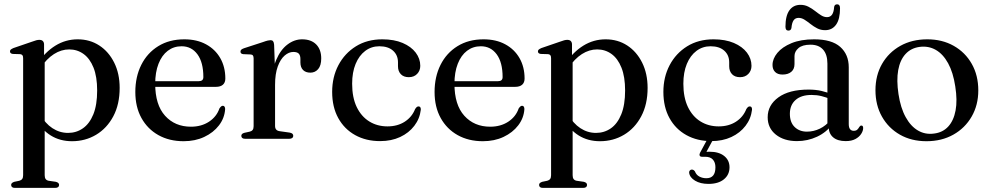

<svg xmlns="http://www.w3.org/2000/svg" viewBox="-20 -660 4710 913"><path d="M189.5 -448.5V-385.5L192.5 -377.5V173Q192.5 185 197 191.2Q201.5 197.5 211 199.5L245.5 204.5Q253.5 206.5 257.2 210.2Q261 214 261 219.5Q261 226 256.2 229.8Q251.5 233.5 241.5 233.5H51.5Q42 233.5 37.5 229.8Q33 226 33 219.5Q33 214 36.8 210.5Q40.5 207 48 204.5L72 199.5Q81 197 85.5 191Q90 185 90 173V-383Q90 -393 86.8 -397.2Q83.5 -401.5 76 -402.5L41 -403.5Q34 -404.5 30.8 -407.5Q27.5 -410.5 27.5 -415.5Q27.5 -421 31.2 -424.2Q35 -427.5 44 -431.5L131.5 -461.5Q144.5 -466.5 152.5 -468.5Q160.5 -470.5 167 -470.5Q178.5 -470.5 184 -464.5Q189.5 -458.5 189.5 -448.5ZM171.5 -335.5 157.5 -357.5Q195 -413 243.5 -443Q292 -473 349.5 -473Q407 -473 452 -443.8Q497 -414.5 523 -362.2Q549 -310 549 -242Q549 -164 518.8 -107Q488.5 -50 437 -19.2Q385.5 11.5 322.5 11.5Q265 11.5 221 -16Q177 -43.5 149.5 -95.5L171 -116Q195 -73 229.2 -50.5Q263.5 -28 303.5 -28Q343 -28 374.2 -49.8Q405.5 -71.5 423.8 -116.2Q442 -161 442 -229.5Q442 -295 424.8 -338.2Q407.5 -381.5 377.5 -403.2Q347.5 -425 309 -425Q271.5 -425 236.5 -402.8Q201.5 -380.5 171.5 -335.5Z M1051.5 -286.5Q1051.5 -267.5 1040 -257.2Q1028.5 -247 1006.5 -247H689V-274H925.5Q947 -274 947 -293.5Q947 -363.5 918.8 -401.8Q890.5 -440 843.5 -440Q806 -440 777.8 -418.5Q749.5 -397 733.8 -356.8Q718 -316.5 718 -261.5Q718 -161.5 765 -109.5Q812 -57.5 888 -57.5Q937.5 -57.5 973.8 -81.2Q1010 -105 1023.5 -144.5Q1028.5 -151.5 1032 -154.2Q1035.5 -157 1040 -157Q1045.5 -157 1048.2 -152Q1051 -147 1050.5 -140Q1047.5 -98 1021.2 -63.8Q995 -29.5 951.5 -9Q908 11.5 853 11.5Q785 11.5 733.2 -17.5Q681.5 -46.5 652.5 -99Q623.5 -151.5 623.5 -222.5Q623.5 -295 651.8 -351.5Q680 -408 732.5 -440.5Q785 -473 856.5 -473Q916 -473 959.8 -449.2Q1003.5 -425.5 1027.5 -383.5Q1051.5 -341.5 1051.5 -286.5Z M1273 -256.5Q1273 -327 1293.5 -375.2Q1314 -423.5 1346.8 -448.2Q1379.5 -473 1416.5 -473Q1459.5 -473 1483.5 -448.8Q1507.5 -424.5 1507.5 -382Q1507.5 -348.5 1493 -331.5Q1478.5 -314.5 1456 -314.5Q1433.5 -314.5 1421 -327.2Q1408.5 -340 1408.5 -363V-379.5Q1408.5 -396.5 1400.8 -404.8Q1393 -413 1375 -413Q1353.5 -413 1333.5 -395.8Q1313.5 -378.5 1300.8 -343.8Q1288 -309 1288 -256.5ZM1283.5 -447 1288 -319.5V-61Q1288 -50 1293.5 -43.8Q1299 -37.5 1311 -36L1357 -29.5Q1366 -28 1370.2 -24.2Q1374.5 -20.5 1374.5 -14Q1374.5 -7.5 1369.5 -3.8Q1364.5 0 1355 0H1146Q1136.5 0 1132 -3.8Q1127.5 -7.5 1127.5 -14Q1127.5 -19 1131 -22.8Q1134.5 -26.5 1142.5 -28.5L1167.5 -34Q1176.5 -36 1181.2 -42Q1186 -48 1186 -60V-382Q1186 -391.5 1182.8 -396Q1179.5 -400.5 1172 -401L1136.5 -402.5Q1129.5 -403.5 1126.5 -406.5Q1123.5 -409.5 1123.5 -414.5Q1123.5 -420 1127 -423.5Q1130.5 -427 1140 -430.5L1229 -459.5Q1245.5 -465.5 1253.5 -467.2Q1261.5 -469 1266.5 -469Q1274.5 -469 1278.5 -464Q1282.5 -459 1283.5 -447Z M1978.5 -347Q1978.5 -324 1963.5 -308.5Q1948.5 -293 1924 -293Q1899.5 -293 1886 -307.2Q1872.5 -321.5 1872.5 -345V-363.5Q1872.5 -398 1849 -419Q1825.5 -440 1784 -440Q1746 -440 1716.8 -418Q1687.5 -396 1671 -356Q1654.5 -316 1654.5 -262Q1654.5 -196.5 1676.2 -151.2Q1698 -106 1736 -82.5Q1774 -59 1822.5 -59Q1870 -59 1904.5 -81.2Q1939 -103.5 1954 -141.5Q1959 -149 1962.5 -151.5Q1966 -154 1970.5 -154Q1976.5 -154 1979 -149.2Q1981.5 -144.5 1981 -138Q1976 -95.5 1950.2 -61.8Q1924.5 -28 1882.8 -8.5Q1841 11 1787.5 11Q1720.5 11 1669 -17.5Q1617.5 -46 1588.5 -98.5Q1559.5 -151 1559.5 -223Q1559.5 -293.5 1589.2 -350Q1619 -406.5 1672.5 -439.8Q1726 -473 1798 -473Q1854 -473 1894.5 -455.8Q1935 -438.5 1956.8 -409.8Q1978.5 -381 1978.5 -347Z M2474.5 -286.5Q2474.5 -267.5 2463 -257.2Q2451.5 -247 2429.5 -247H2112V-274H2348.5Q2370 -274 2370 -293.5Q2370 -363.5 2341.8 -401.8Q2313.5 -440 2266.5 -440Q2229 -440 2200.8 -418.5Q2172.5 -397 2156.8 -356.8Q2141 -316.5 2141 -261.5Q2141 -161.5 2188 -109.5Q2235 -57.5 2311 -57.5Q2360.5 -57.5 2396.8 -81.2Q2433 -105 2446.5 -144.5Q2451.5 -151.5 2455 -154.2Q2458.5 -157 2463 -157Q2468.5 -157 2471.2 -152Q2474 -147 2473.5 -140Q2470.5 -98 2444.2 -63.8Q2418 -29.5 2374.5 -9Q2331 11.5 2276 11.5Q2208 11.5 2156.2 -17.5Q2104.5 -46.5 2075.5 -99Q2046.5 -151.5 2046.5 -222.5Q2046.5 -295 2074.8 -351.5Q2103 -408 2155.5 -440.5Q2208 -473 2279.5 -473Q2339 -473 2382.8 -449.2Q2426.5 -425.5 2450.5 -383.5Q2474.5 -341.5 2474.5 -286.5Z M2700 -448.5V-385.5L2703 -377.5V173Q2703 185 2707.5 191.2Q2712 197.5 2721.5 199.5L2756 204.5Q2764 206.5 2767.8 210.2Q2771.5 214 2771.5 219.5Q2771.5 226 2766.8 229.8Q2762 233.5 2752 233.5H2562Q2552.5 233.5 2548 229.8Q2543.5 226 2543.5 219.5Q2543.5 214 2547.2 210.5Q2551 207 2558.5 204.5L2582.5 199.5Q2591.5 197 2596 191Q2600.5 185 2600.5 173V-383Q2600.5 -393 2597.2 -397.2Q2594 -401.5 2586.5 -402.5L2551.5 -403.5Q2544.5 -404.5 2541.2 -407.5Q2538 -410.5 2538 -415.5Q2538 -421 2541.8 -424.2Q2545.5 -427.5 2554.5 -431.5L2642 -461.5Q2655 -466.5 2663 -468.5Q2671 -470.5 2677.5 -470.5Q2689 -470.5 2694.5 -464.5Q2700 -458.5 2700 -448.5ZM2682 -335.5 2668 -357.5Q2705.5 -413 2754 -443Q2802.5 -473 2860 -473Q2917.5 -473 2962.5 -443.8Q3007.5 -414.5 3033.5 -362.2Q3059.5 -310 3059.5 -242Q3059.5 -164 3029.2 -107Q2999 -50 2947.5 -19.2Q2896 11.5 2833 11.5Q2775.5 11.5 2731.5 -16Q2687.5 -43.5 2660 -95.5L2681.5 -116Q2705.5 -73 2739.8 -50.5Q2774 -28 2814 -28Q2853.5 -28 2884.8 -49.8Q2916 -71.5 2934.2 -116.2Q2952.5 -161 2952.5 -229.5Q2952.5 -295 2935.2 -338.2Q2918 -381.5 2888 -403.2Q2858 -425 2819.5 -425Q2782 -425 2747 -402.8Q2712 -380.5 2682 -335.5Z M3553.5 -347Q3553.5 -324 3538.5 -308.5Q3523.5 -293 3499 -293Q3474.5 -293 3461 -307.2Q3447.5 -321.5 3447.5 -345V-363.5Q3447.5 -398 3424 -419Q3400.5 -440 3359 -440Q3321 -440 3291.8 -418Q3262.5 -396 3246 -356Q3229.5 -316 3229.5 -262Q3229.5 -196.5 3251.2 -151.2Q3273 -106 3311 -82.5Q3349 -59 3397.5 -59Q3445 -59 3479.5 -81.2Q3514 -103.5 3529 -141.5Q3534 -149 3537.5 -151.5Q3541 -154 3545.5 -154Q3551.5 -154 3554 -149.2Q3556.5 -144.5 3556 -138Q3551 -95.5 3525.2 -61.8Q3499.5 -28 3457.8 -8.5Q3416 11 3362.5 11Q3295.5 11 3244 -17.5Q3192.5 -46 3163.5 -98.5Q3134.5 -151 3134.5 -223Q3134.5 -293.5 3164.2 -350Q3194 -406.5 3247.5 -439.8Q3301 -473 3373 -473Q3429 -473 3469.5 -455.8Q3510 -438.5 3531.8 -409.8Q3553.5 -381 3553.5 -347ZM3347.5 -5H3375.5L3335.5 69L3319.5 63.5Q3327 62.5 3335 62Q3343 61.5 3354.5 61.5Q3398.5 61.5 3423.8 81.8Q3449 102 3449 135.5Q3449 171 3422.2 192.8Q3395.5 214.5 3349 214.5Q3310.5 214.5 3285.2 199.2Q3260 184 3257 161.5Q3256.5 155 3260 151Q3263.5 147 3268.5 146.5Q3274 146 3277.8 148.5Q3281.5 151 3284.5 155Q3291 172 3306 179.8Q3321 187.5 3339 187.5Q3382 187.5 3382 135.5Q3382 112.5 3370 99Q3358 85.5 3334 85.5H3318.5Q3309.5 85.5 3307.2 80Q3305 74.5 3308.5 67Z M3920.5 -58.5V-67L3914.5 -69V-357.5Q3914.5 -401 3893.8 -424.2Q3873 -447.5 3834 -447.5Q3795.5 -447.5 3776.8 -431.2Q3758 -415 3758 -393.5V-355Q3758 -331.5 3742.8 -318.5Q3727.5 -305.5 3701 -305.5Q3678 -305.5 3665.8 -317.8Q3653.5 -330 3653.5 -351Q3653.5 -380.5 3676.5 -408.5Q3699.5 -436.5 3743.8 -454.8Q3788 -473 3851.5 -473Q3935 -473 3975.5 -437Q4016 -401 4016 -340V-70.5Q4016 -53.5 4022.2 -45.8Q4028.5 -38 4039.5 -38Q4051 -38 4056.8 -43.8Q4062.5 -49.5 4066 -56Q4068 -59 4070.2 -61Q4072.5 -63 4076 -63Q4080.5 -63 4082.5 -59.8Q4084.5 -56.5 4084.5 -51Q4084.5 -38 4075.2 -23.5Q4066 -9 4047.8 1Q4029.5 11 4001.5 11Q3963 11 3941.8 -7Q3920.5 -25 3920.5 -58.5ZM3630.5 -102.5Q3630.5 -160 3681.5 -197Q3732.5 -234 3825 -234Q3859.5 -234 3886.8 -227.5Q3914 -221 3935.5 -211.5L3928.5 -189Q3908 -197.5 3886.2 -203Q3864.5 -208.5 3839 -208.5Q3790 -208.5 3763 -184.5Q3736 -160.5 3736 -119Q3736 -78 3758.8 -56Q3781.5 -34 3817 -34Q3849 -34 3878.5 -48.2Q3908 -62.5 3929.5 -89.5L3938.5 -70Q3910.5 -31 3865.5 -10Q3820.5 11 3770 11Q3708 11 3669.2 -20Q3630.5 -51 3630.5 -102.5ZM3903.5 -516.5Q3883 -516.5 3866 -525.2Q3849 -534 3834.2 -545.8Q3819.5 -557.5 3805.8 -566.2Q3792 -575 3777.5 -575Q3761.5 -575 3753.5 -563Q3745.5 -551 3743.5 -527Q3741 -514.5 3729 -514.5Q3715 -514.5 3715 -533Q3715 -585 3733.8 -611Q3752.5 -637 3786.5 -637Q3807 -637 3824 -628.2Q3841 -619.5 3855.5 -608Q3870 -596.5 3884 -587.5Q3898 -578.5 3912.5 -578.5Q3928.5 -578.5 3936.8 -590.8Q3945 -603 3946.5 -627Q3948.5 -639.5 3961 -639.5Q3974.5 -639.5 3974.5 -621Q3974.5 -569 3955.8 -542.8Q3937 -516.5 3903.5 -516.5Z M4389.5 -473Q4460.5 -473 4515.2 -442Q4570 -411 4601 -356.2Q4632 -301.5 4632 -230Q4632 -160.5 4600.5 -105.8Q4569 -51 4513.5 -19.8Q4458 11.5 4385.5 11.5Q4314 11.5 4259.5 -19.5Q4205 -50.5 4174 -105.2Q4143 -160 4143 -231Q4143 -301.5 4174.2 -356Q4205.5 -410.5 4261 -441.8Q4316.5 -473 4389.5 -473ZM4422 -25Q4463 -30 4489 -58.2Q4515 -86.5 4524 -134.8Q4533 -183 4522.5 -249Q4512.5 -315.5 4488.5 -359.2Q4464.5 -403 4429.8 -422.8Q4395 -442.5 4353 -437Q4312 -431.5 4286 -403.2Q4260 -375 4251.2 -326.8Q4242.5 -278.5 4252.5 -212.5Q4262.5 -146.5 4286.8 -102.8Q4311 -59 4345.8 -39Q4380.5 -19 4422 -25Z"/></svg>

Font: Fraunces 48pt
Style: Regular
Weight: 400
Version: Version 1.000;[b76b70a41]